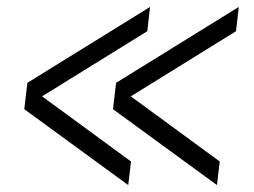

<svg xmlns="http://www.w3.org/2000/svg" viewBox="-20 -565 733 554"><path d="M606 -31 306 -250 315 -326 669 -545 661 -475 351 -283 352 -291 614 -99ZM350 -31 50 -250 59 -326 413 -545 405 -475 95 -283 96 -291 358 -99Z"/></svg>

Font: Inclusive Sans Light
Style: Italic
Weight: 300
Italic angle: -7°
Designer: Olivia King
Foundry: Olivia King
Version: Version 2.004